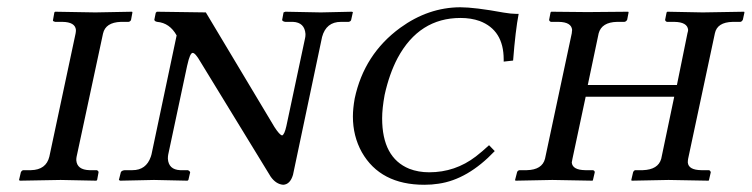

<svg xmlns="http://www.w3.org/2000/svg" viewBox="-20 -494 2060 526"><path d="M262.2 -401.9 189.9 -64.9Q189 -61 189 -55.2Q190.9 -28.8 225.1 -27.8H245.1Q250 -25.9 250 -22L246.1 -1L244.1 1Q243.2 1 146 -1Q146 -1 34.2 1L32.2 -1L37.1 -22Q39.6 -27.3 43.9 -27.8H64.9Q106.4 -28.8 115.2 -64.9L187 -401.9Q188 -406.7 188 -412.1Q186 -433.6 150.9 -434.1H130.9Q125 -435.5 125 -438L128.9 -460L130.9 -461.9Q131.8 -461.9 241.2 -460Q241.2 -460 341.8 -461.9L342.8 -460L338.9 -439Q336.4 -434.6 332 -434.1H311Q269 -432.6 262.2 -401.9Z M861.8 -390.1 782.7 -15.1Q774.9 11.2 755.9 12.2Q736.3 10.7 721.7 -9.8L528.8 -325.2Q515.1 -349.1 507.8 -349.1Q500.5 -349.1 493.2 -315.9Q492.7 -314.5 492.7 -314L440.9 -70.8Q439.9 -65.9 439.9 -59.1Q441.9 -29.3 473.6 -27.8H494.6Q499.5 -25.9 501 -22L496.1 -1L493.7 1Q492.7 1 401.9 -1L309.1 1L305.7 -1L311 -22Q313 -26.9 321.8 -27.8H342.8Q380.4 -27.8 393.1 -64.5Q394 -68.4 395 -70.8L463.9 -397Q444.8 -431.2 410.6 -434.1Q403.3 -435.5 402.8 -439.9L406.7 -459L409.7 -461.9L543.9 -460L731.9 -146Q746.1 -124 752.9 -123Q759.3 -125 764.6 -148.9L815.9 -390.1Q816.9 -394 816.9 -400.9Q814.5 -432.6 782.7 -434.1H761.7Q754.4 -435.1 752.9 -439L756.8 -460L761.7 -461.9Q762.7 -461.9 858.9 -460L943.8 -461.9L946.8 -460.9L941.9 -439Q940.4 -435.1 935.1 -434.1H914.1Q873.5 -434.1 862.3 -392.6Q861.8 -391.1 861.8 -390.1Z M1142.6 12.2Q1022 12.2 971.2 -77.1Q946.8 -121.1 946.8 -174.8Q946.8 -196.3 951.7 -224.1Q977.5 -345.7 1076.7 -418Q1153.3 -473.6 1240.7 -474.1Q1280.3 -474.1 1359.9 -459.5Q1380.4 -456.1 1392.6 -456.1H1400.9Q1392.1 -410.6 1385.7 -328.1L1359.9 -325.2V-331.1Q1359.9 -411.6 1293.9 -436.5Q1270.5 -444.8 1241.7 -444.8Q1128.4 -444.8 1069.3 -335Q1046.4 -291.5 1033.7 -233.9Q1026.9 -196.8 1026.9 -169.9Q1026.9 -62 1101.1 -31.7Q1126 -22 1155.8 -22Q1227.1 -22 1283.7 -65.4Q1300.8 -78.6 1319.8 -96.2L1335.4 -80.1Q1261.2 -2 1181.2 9.3Q1163.1 12.2 1142.6 12.2Z M1791.5 -59.1 1827.1 -229H1584.5L1548.3 -59.1Q1546.4 -50.8 1546.4 -48.8Q1548.3 -28.3 1583.5 -27.8H1604.5Q1609.4 -26.4 1609.4 -22L1604.5 -1L1603.5 1Q1602.5 1 1493.2 -1Q1493.2 -1 1392.1 1L1391.1 -1L1396.5 -22Q1397.9 -26.9 1403.3 -27.8H1423.3Q1465.3 -28.8 1473.1 -59.1L1546.4 -402.8Q1546.4 -404.3 1546.9 -408.2Q1547.4 -411.1 1547.4 -412.1Q1545.4 -433.6 1510.3 -434.1H1489.3Q1484.4 -436 1484.4 -439.9L1488.3 -460L1490.2 -461.9Q1491.2 -461.9 1589.4 -460.9L1701.2 -461.9L1702.1 -460L1698.2 -439.9Q1695.3 -434.6 1690.4 -434.1H1670.4Q1628.4 -433.1 1620.1 -402.8L1590.3 -261.2H1834.5L1863.3 -402.8Q1865.2 -409.2 1865.2 -412.1Q1863.3 -433.6 1827.1 -434.1H1807.1Q1802.2 -436 1802.2 -439.9L1806.2 -460L1808.1 -461.9Q1809.1 -461.9 1905.3 -460L2018.6 -461.9L2019.5 -460L2015.1 -439.9Q2012.2 -434.6 2008.3 -434.1H1987.3Q1944.8 -433.1 1938.5 -402.8L1865.2 -59.1Q1864.3 -54.2 1864.3 -48.8Q1866.2 -28.3 1901.4 -27.8H1922.4Q1926.3 -26.4 1927.2 -22L1922.4 -1L1921.4 1Q1920.4 1 1811.5 -1Q1811.5 -1 1710.4 1L1709.5 -1L1714.4 -22Q1716.3 -26.9 1720.2 -27.8H1741.2Q1783.2 -29.3 1791.5 -59.1Z"/></svg>

Font: Linux Libertine Capitals O
Style: Bold Italic Samll Caps
Weight: 400
Italic angle: -12°
Designer: Philipp H. Poll
Foundry: Philipp H. Poll
Version: Version 5.0.4